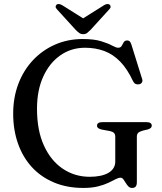

<svg xmlns="http://www.w3.org/2000/svg" viewBox="-20 -909 798 947"><path d="M655 -10.5Q655 4.5 649.2 11.2Q643.5 18 631.5 18Q620.5 18 613 10.2Q605.5 2.5 599.8 -7.5Q594 -17.5 588.2 -25Q582.5 -32.5 574.5 -32.5Q564 -32.5 550 -25Q536 -17.5 515 -7.5Q494 2.5 463.8 10.2Q433.5 18 391 18Q310.5 18 246.2 -9Q182 -36 137.2 -84.8Q92.5 -133.5 68.8 -200.8Q45 -268 45 -348.5Q45 -428 70.5 -495.2Q96 -562.5 142.5 -612Q189 -661.5 251.5 -689Q314 -716.5 388 -716.5Q443.5 -716.5 478.5 -705.8Q513.5 -695 533 -684.2Q552.5 -673.5 562.5 -673.5Q575 -673.5 580 -682.5Q585 -691.5 590.2 -700.5Q595.5 -709.5 607.5 -709.5Q615 -709.5 619.8 -705Q624.5 -700.5 628 -689.5L681 -519.5Q684.5 -509.5 679.8 -502Q675 -494.5 665 -493Q655.5 -491.5 648 -495.5Q640.5 -499.5 636 -509Q608 -569 572.8 -605.2Q537.5 -641.5 494.2 -657.5Q451 -673.5 399.5 -673.5Q331 -673.5 277.5 -636Q224 -598.5 193.2 -531Q162.5 -463.5 162.5 -372.5Q162.5 -265.5 196.8 -190.8Q231 -116 290 -76.5Q349 -37 423 -37Q452 -37 475.2 -42Q498.5 -47 514.8 -56.5Q531 -66 539.8 -80Q548.5 -94 548.5 -111.5V-234.5Q548.5 -247 542 -253.5Q535.5 -260 517 -263.5L481.5 -270Q470.5 -272.5 464.5 -277.2Q458.5 -282 458.5 -289.5Q458.5 -297.5 465 -302Q471.5 -306.5 484.5 -306.5H703Q716 -306.5 722.2 -302Q728.5 -297.5 728.5 -289.5Q728.5 -282.5 724 -278.2Q719.5 -274 709 -270.5L685.5 -265Q669 -260.5 662 -254.2Q655 -248 655 -234.5ZM410 -806 286.5 -883.5Q269 -893.5 259 -886Q255 -882.5 254.5 -876.2Q254 -870 261 -863L353.5 -761.5Q363 -752 371 -746.2Q379 -740.5 390.5 -740.5Q402 -740.5 409.5 -746.2Q417 -752 426.5 -761.5L519 -863Q526 -870 525.5 -876.2Q525 -882.5 521 -886Q510.5 -893.5 493.5 -883.5L370 -806Z"/></svg>

Font: Fraunces 11pt
Style: Regular
Weight: 400
Version: Version 1.000;[b76b70a41]